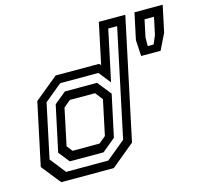

<svg xmlns="http://www.w3.org/2000/svg" viewBox="-107 -871 1059 992"><g transform="rotate(-15 422.5 -375.0)"><path d="M382.5 0H101.5L19.5 -103L90.5 -437L216 -540H449L457 -530.5L503.5 -750H645L507.5 -103ZM352.5 -92.5H172L125.5 -151L178 -396.5L241 -448H413L471.5 -374.5L423.5 -151ZM344 -141.5 381 -172 420.5 -358.5 389 -399H254.5L217.5 -368L176 -172L200 -141.5ZM365 -45 467 -129 589 -704H541.5L483.5 -431.5L433 -495.5H228.5L135 -418.5L73.5 -129L139.5 -45ZM669 -523 664 -609 694 -750H845L815 -609L773 -523ZM715 -563.5H746.5L766 -609.5L785.5 -701.5H735L715.5 -609.5Z"/></g></svg>

Font: Tourney Thin Medium
Style: Italic
Weight: 500
Italic angle: -12°
Version: Version 1.015